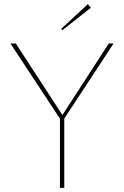

<svg xmlns="http://www.w3.org/2000/svg" viewBox="-20 -903 596 923"><path d="M280 -758 274 -764 402 -883 417 -866ZM268 0V-333L30 -694H56L280 -350L503 -694H526L289 -333V0Z"/></svg>

Font: Cantarell Thin
Style: Regular
Weight: 100
Designer: Dave Crossland, Nikolaus Waxweiler, Florian Fecher, Jacques Le Bailly, Eben Sorkin, Alexei Vanyashin, Alexios Zavras, Em
Version: Version 0.303